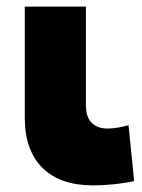

<svg xmlns="http://www.w3.org/2000/svg" viewBox="-20 -490 431 581"><path d="M55 -470H240V-171Q240 -136 257.5 -118.5Q275 -101 305 -101Q321 -101 337.5 -104Q354 -107 369 -111L386 58Q359 64 325.5 67.5Q292 71 262 71Q162 71 108.5 18Q55 -35 55 -134Z"/></svg>

Font: OA Gothic ExtraBold
Style: Regular
Weight: 800
Designer: Choi Chi-young, Lee Jaesang, Lee Juhyun, Han Dohee
Foundry: DDUNGSANG CORP.
Version: Version 1.000;Build 20210203